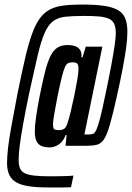

<svg xmlns="http://www.w3.org/2000/svg" viewBox="-20 -716 580 844"><path d="M193 108Q143 108 108.5 103Q74 98 52.5 86Q31 74 21 53Q11 32 11 1Q11 -27 15.5 -67Q20 -107 31 -166Q42 -225 58 -310Q76 -398 90.5 -460.5Q105 -523 120.5 -566Q136 -609 154.5 -634.5Q173 -660 198 -673.5Q223 -687 258 -691.5Q293 -696 340 -696Q395 -696 433 -691Q471 -686 495 -673.5Q519 -661 529.5 -637.5Q540 -614 540 -575Q540 -546 534.5 -506Q529 -466 519 -413.5Q509 -361 494 -294Q476 -213 463 -168Q450 -123 437 -103.5Q424 -84 405 -79.5Q386 -75 357 -75H268L273 -123H269Q257 -92 237 -80Q217 -68 200 -68Q178 -68 163 -74Q148 -80 140.5 -95.5Q133 -111 133 -138Q133 -164 138.5 -202Q144 -240 154 -292Q167 -357 178 -400.5Q189 -444 202 -470Q215 -496 233 -507Q251 -518 277 -518Q297 -518 311.5 -512.5Q326 -507 333 -495Q340 -483 338 -464H343L357 -511H430L351 -125H372Q382 -125 389.5 -128Q397 -131 404 -146.5Q411 -162 420 -196.5Q429 -231 442 -294Q460 -379 470 -433.5Q480 -488 484.5 -520.5Q489 -553 489 -570Q489 -596 482 -611Q475 -626 459 -633.5Q443 -641 416.5 -643.5Q390 -646 351 -646Q300 -646 267.5 -642.5Q235 -639 213.5 -623Q192 -607 176 -570.5Q160 -534 145 -470Q130 -406 108 -305Q92 -228 82 -172.5Q72 -117 67 -78.5Q62 -40 62 -13Q62 10 68 24Q74 38 89 45.5Q104 53 131.5 56Q159 59 202 59Q231 59 250 58.5Q269 58 282 57.5Q295 57 303 56L292 107Q286 107 278.5 107.5Q271 108 259.5 108Q248 108 232 108Q216 108 193 108ZM238 -144Q254 -144 263 -150.5Q272 -157 279 -182Q284 -197 291.5 -228Q299 -259 306.5 -295.5Q314 -332 319.5 -364Q325 -396 325 -413Q325 -432 319 -437Q313 -442 299 -442Q287 -442 279.5 -438.5Q272 -435 265.5 -421Q259 -407 251.5 -376.5Q244 -346 233 -293Q223 -241 218 -212Q213 -183 213 -169Q213 -151 219 -147.5Q225 -144 238 -144Z"/></svg>

Font: Saira UltraCondensed
Style: Bold Italic
Weight: 700
Width: 1
Italic angle: -12°
Designer: Hector Gatti with collaboration of the Omnibus-Type team
Foundry: Omnibus-Type
Version: Version 1.101